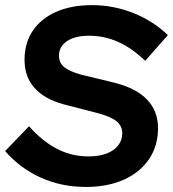

<svg xmlns="http://www.w3.org/2000/svg" viewBox="-32 -730 684 760"><path d="M307.5 10Q212 10 129.9 -26.7Q47.7 -63.4 -11.7 -132.1L82.9 -230.2Q136.8 -169.8 194.7 -140.3Q252.6 -110.8 318.6 -110.8Q359.3 -110.8 389.1 -122Q419 -133.2 435.5 -154.1Q452 -175 452 -202.4Q452 -231.7 428.8 -250.4Q405.6 -269.1 351.3 -283.1L219.8 -317.1Q143.4 -338 104.3 -382.3Q65.1 -426.5 65.1 -492.7Q65.1 -559.8 97.8 -608.3Q130.4 -656.7 190.4 -683.2Q250.4 -709.7 332.6 -709.7Q416.9 -709.7 495.7 -678.4Q574.5 -647.1 632.5 -591L542.7 -489.2Q491.1 -539.2 436.3 -563.9Q381.4 -588.6 320.1 -588.6Q265.6 -588.6 233.5 -567.3Q201.4 -546 201.4 -509.3Q201.4 -481.6 222.4 -464.2Q243.5 -446.9 290.3 -434.2L415.1 -404Q504.5 -382.6 549 -337Q593.5 -291.5 593.5 -222.7Q593.5 -152.7 558 -100.2Q522.5 -47.6 458.3 -18.8Q394.2 10 307.5 10Z"/></svg>

Font: Red Hat Display
Style: Italic
Weight: 300
Italic angle: -12°
Designer: Pentagram, MCKL
Foundry: Pentagram, MCKL
Version: Version 1.023